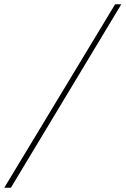

<svg xmlns="http://www.w3.org/2000/svg" viewBox="-80 -800 588 899"><path d="M459 -780H488L-29 79H-60Z"/></svg>

Font: KoHo ExtraLight
Style: Italic
Weight: 275
Italic angle: -10°
Version: Version 1.000; ttfautohint (v1.6)